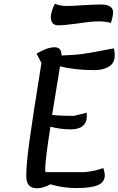

<svg xmlns="http://www.w3.org/2000/svg" viewBox="-20 -978 632 1024"><path d="M300 -624 258 -365Q303 -360 374 -360L443 -377V-358Q443 -324 421 -306Q399 -288 357 -288Q306 -288 249 -302Q221 -125 221 -74Q221 -68 223 -60H432Q486 -65 531 -82Q539 -55 539 -44Q539 -7 503 9Q467 25 387 25Q315 25 249 5Q210 26 178 26Q148 26 134 10Q120 -6 120 -42Q120 -102 137 -226Q154 -350 201 -642L175 -692Q232 -726 272 -726Q308 -726 308 -683V-682Q374 -684 424.5 -691Q475 -698 554 -714L587 -720Q592 -704 592 -683Q592 -641 560.5 -622.5Q529 -604 484 -604Q381 -604 300 -624ZM251 -888Q251 -901 258.5 -924.5Q266 -948 273 -958Q284 -953 301.5 -949.5Q319 -946 333 -946Q362 -946 420 -950Q484 -954 517 -954Q583 -954 583 -913Q583 -890 571 -855Q563 -859 544.5 -861.5Q526 -864 508 -864Q466 -864 396 -853Q322 -843 291 -843Q251 -843 251 -888Z"/></svg>

Font: Lemonada Light
Style: Regular
Weight: 300
Designer: Mohamed Gaber (Arabic) Eduardo Tunni (Latin)
Foundry: Kief Type Foundry
Version: Version 3.006